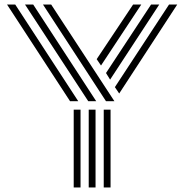

<svg xmlns="http://www.w3.org/2000/svg" viewBox="-20 -824 809 844"><path d="M446 -379 169 -804H205L483 -379ZM288 -379 11 -804H47L324 -379ZM368 -379 90 -804H126L403 -379ZM424 -536 405 -564 565 -804H601ZM464 -474 446 -503 644 -804H680ZM504 -413 485 -441 723 -804H759ZM436 0V-342H466V0ZM304 0V-342H334V0ZM370 0V-342H400V0Z"/></svg>

Font: Zen Tokyo Zoo
Style: Regular
Weight: 400
Designer: Yoshimichi Ohira
Foundry: A-1 Corp ZenFonts
Version: Version 1.002; ttfautohint (v1.8.3)